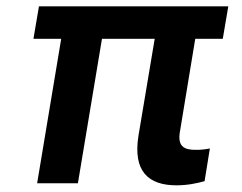

<svg xmlns="http://www.w3.org/2000/svg" viewBox="-20 -565 747 592"><path d="M666.9 -445.3 683.9 -545.5H100.1L83.1 -445.3H168.7L94.5 0H220.2L294.4 -445.3H457L407 -147C389.2 -36.2 437.9 6.4 524.1 6.4C558.6 6.4 587.7 0 610.8 -6.4L627.1 -107.2C616.5 -105.1 600.1 -102.6 583.8 -103C548.7 -102.6 526.6 -112.9 534.8 -159.1L582 -445.3Z"/></svg>

Font: Riot Sans 2.0
Style: Bold Italic
Weight: 600
Italic angle: -9.39999°
Designer: Rasmus Andersson
Foundry: rsms
Version: Version 3.006;hotconv 1.0.109;makeotfexe 2.5.65596